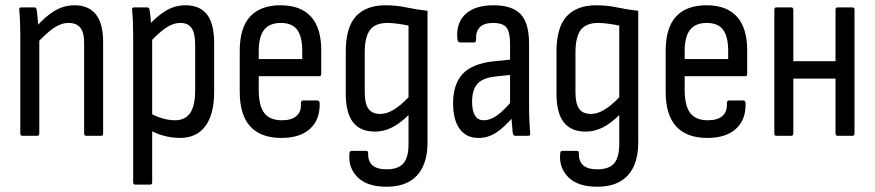

<svg xmlns="http://www.w3.org/2000/svg" viewBox="-20 -515 3317 728"><path d="M307 0Q299 0 299 -9V-352Q299 -392 284.5 -410Q270 -428 240 -428Q212 -428 184 -409Q156 -390 118 -349L115 -411Q153 -454 188 -474.5Q223 -495 263 -495Q316 -495 343.5 -460.5Q371 -426 371 -356V-9Q371 0 363 0ZM65 0Q57 0 57 -9V-366Q57 -403 56 -431Q55 -459 53 -475Q52 -487 60 -487H110Q118 -487 119 -478Q122 -460 124 -430.5Q126 -401 127 -384L129 -371V-9Q129 0 121 0Z M662 8Q632 8 600.5 -0.5Q569 -9 547 -23L546 -88Q567 -75 593 -67Q619 -59 644 -59Q682 -59 701 -86.5Q720 -114 720 -173V-345Q720 -389 706.5 -408.5Q693 -428 664 -428Q636 -428 607 -408Q578 -388 542 -348L539 -414Q576 -455 610 -475Q644 -495 683 -495Q738 -495 765 -460Q792 -425 792 -351V-168Q792 -81 758.5 -36.5Q725 8 662 8ZM493 185Q485 185 485 176V-374Q485 -406 484 -431.5Q483 -457 481 -476Q479 -487 488 -487H538Q546 -487 547 -478Q549 -467 551 -447Q553 -427 553 -412L557 -378V176Q557 185 549 185Z M1047 8Q969 8 929 -35.5Q889 -79 889 -167V-322Q889 -410 928.5 -452.5Q968 -495 1044 -495Q1120 -495 1159 -452Q1198 -409 1198 -325V-235Q1198 -226 1191 -226H961V-176Q961 -114 982 -86.5Q1003 -59 1049 -59Q1086 -59 1104.5 -75.5Q1123 -92 1121 -123Q1121 -134 1129 -134H1184Q1190 -134 1192 -125Q1194 -62 1156 -27Q1118 8 1047 8ZM961 -291H1126V-321Q1126 -377 1106.5 -402.5Q1087 -428 1045 -428Q1002 -428 981.5 -402Q961 -376 961 -321Z M1445 193Q1372 193 1336 157Q1300 121 1305 68Q1305 60 1308.5 58.5Q1312 57 1316 57H1367Q1371 57 1373.5 58.5Q1376 60 1376 67Q1375 96 1392 111.5Q1409 127 1446 127Q1490 127 1509.5 104.5Q1529 82 1529 32V-17Q1529 -34 1529 -48.5Q1529 -63 1529 -77L1528 -78Q1497 -47 1466 -31.5Q1435 -16 1402 -16Q1346 -16 1318.5 -51.5Q1291 -87 1291 -160V-319Q1291 -411 1329.5 -453Q1368 -495 1442 -495Q1483 -495 1520 -487Q1557 -479 1601 -474V26Q1601 78 1584 115.5Q1567 153 1532.5 173Q1498 193 1445 193ZM1422 -83Q1446 -83 1472 -98.5Q1498 -114 1529 -146V-418Q1510 -422 1488 -425Q1466 -428 1449 -428Q1403 -428 1383 -401.5Q1363 -375 1363 -316V-165Q1363 -122 1377 -102.5Q1391 -83 1422 -83Z M1933 0Q1927 0 1924 -11Q1923 -25 1920.5 -52.5Q1918 -80 1918 -100L1914 -117V-348Q1914 -393 1900.5 -410.5Q1887 -428 1849 -428Q1782 -428 1785 -364Q1785 -354 1777 -354H1725Q1715 -354 1714 -369Q1709 -428 1745 -461.5Q1781 -495 1851 -495Q1922 -495 1954 -461.5Q1986 -428 1986 -350V-120Q1986 -81 1987.5 -54Q1989 -27 1990 -11Q1992 0 1983 0ZM1794 8Q1748 8 1723 -26Q1698 -60 1698 -124Q1698 -195 1734 -234.5Q1770 -274 1855 -283L1925 -290V-232L1859 -225Q1811 -220 1790.5 -197.5Q1770 -175 1770 -129Q1770 -95 1781 -77Q1792 -59 1814 -59Q1838 -59 1863 -76Q1888 -93 1927 -139L1929 -75Q1891 -31 1860.5 -11.5Q1830 8 1794 8Z M2244 193Q2171 193 2135 157Q2099 121 2104 68Q2104 60 2107.5 58.5Q2111 57 2115 57H2166Q2170 57 2172.5 58.5Q2175 60 2175 67Q2174 96 2191 111.5Q2208 127 2245 127Q2289 127 2308.5 104.5Q2328 82 2328 32V-17Q2328 -34 2328 -48.5Q2328 -63 2328 -77L2327 -78Q2296 -47 2265 -31.5Q2234 -16 2201 -16Q2145 -16 2117.5 -51.5Q2090 -87 2090 -160V-319Q2090 -411 2128.5 -453Q2167 -495 2241 -495Q2282 -495 2319 -487Q2356 -479 2400 -474V26Q2400 78 2383 115.5Q2366 153 2331.5 173Q2297 193 2244 193ZM2221 -83Q2245 -83 2271 -98.5Q2297 -114 2328 -146V-418Q2309 -422 2287 -425Q2265 -428 2248 -428Q2202 -428 2182 -401.5Q2162 -375 2162 -316V-165Q2162 -122 2176 -102.5Q2190 -83 2221 -83Z M2662 8Q2584 8 2544 -35.5Q2504 -79 2504 -167V-322Q2504 -410 2543.5 -452.5Q2583 -495 2659 -495Q2735 -495 2774 -452Q2813 -409 2813 -325V-235Q2813 -226 2806 -226H2576V-176Q2576 -114 2597 -86.5Q2618 -59 2664 -59Q2701 -59 2719.5 -75.5Q2738 -92 2736 -123Q2736 -134 2744 -134H2799Q2805 -134 2807 -125Q2809 -62 2771 -27Q2733 8 2662 8ZM2576 -291H2741V-321Q2741 -377 2721.5 -402.5Q2702 -428 2660 -428Q2617 -428 2596.5 -402Q2576 -376 2576 -321Z M3156 0Q3148 0 3148 -9V-478Q3148 -487 3156 -487H3212Q3220 -487 3220 -478V-9Q3220 0 3212 0ZM2924 0Q2916 0 2916 -9V-478Q2916 -487 2924 -487H2980Q2988 -487 2988 -478V-9Q2988 0 2980 0ZM2978 -217V-283H3162V-217Z"/></svg>

Font: Sofia Sans Condensed
Style: Regular
Weight: 400
Designer: Botio Nikoltchev, Ani Petrova
Foundry: lettersoup
Version: Version 4.100